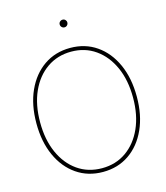

<svg xmlns="http://www.w3.org/2000/svg" viewBox="-131 -1004 960 1113"><g transform="rotate(-15 349.0 -448.0)"><path d="M349.6 8.3Q259.8 8.3 191.7 -38.6Q123.5 -85.4 85.7 -169.2Q47.9 -252.9 47.9 -363.3Q47.9 -474.6 85.9 -558.3Q124 -642.1 191.9 -689Q259.8 -735.8 349.6 -735.8Q439 -735.8 506.8 -689Q574.7 -642.1 612.5 -558.3Q650.4 -474.6 650.4 -363.3Q650.4 -252.4 612.5 -168.7Q574.7 -85 506.8 -38.3Q439 8.3 349.6 8.3ZM349.6 -14.2Q432.1 -14.2 494.9 -58.1Q557.6 -102.1 592.8 -180.7Q627.9 -259.3 627.9 -363.3Q627.9 -467.8 592.8 -546.4Q557.6 -625 494.9 -669.2Q432.1 -713.4 349.6 -713.4Q267.1 -713.4 204.1 -669.7Q141.1 -626 105.7 -547.4Q70.3 -468.8 70.3 -363.3Q70.3 -259.8 105.2 -181.2Q140.1 -102.5 203.1 -58.3Q266.1 -14.2 349.6 -14.2ZM350.1 -859.4Q340.3 -859.4 333.5 -866.2Q326.7 -873 326.7 -882.8Q326.7 -892.1 333.5 -898.7Q340.3 -905.3 350.1 -905.3Q359.4 -905.3 366 -898.7Q372.6 -892.1 372.6 -882.8Q372.6 -873 366 -866.2Q359.4 -859.4 350.1 -859.4Z"/></g></svg>

Font: Inter 28pt Thin
Style: Regular
Weight: 250
Designer: Rasmus Andersson
Foundry: rsms
Version: Version 4.001;git-66647c0bb